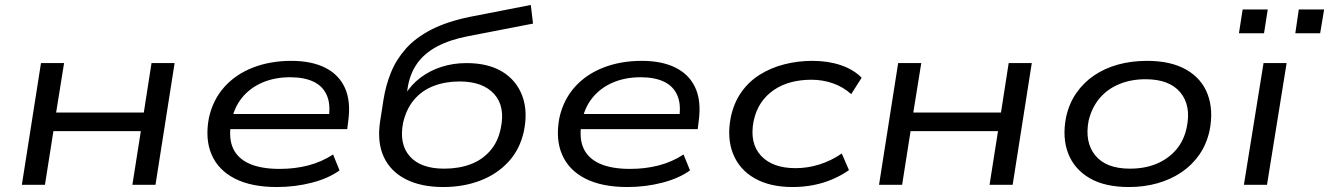

<svg xmlns="http://www.w3.org/2000/svg" viewBox="-20 -744 5351 773"><path d="M68 0 145 -490H238L206 -291H559L590 -490H683L606 0H513L547 -216H195L161 0Z M1095 9Q992 9 925.5 -25Q859 -59 832 -121.5Q805 -184 821 -269Q837 -342 883 -393.5Q929 -445 998.5 -472Q1068 -499 1153 -499Q1234 -499 1289 -471.5Q1344 -444 1368.5 -390.5Q1393 -337 1382 -256L1378 -224H884L893 -285H1328L1303 -267Q1312 -323 1296 -360Q1280 -397 1242.5 -415Q1205 -433 1148 -433Q1086 -433 1036 -411.5Q986 -390 953.5 -349.5Q921 -309 911 -251L910 -246Q900 -187 918.5 -146.5Q937 -106 984 -85Q1031 -64 1106 -64Q1167 -64 1221 -78Q1275 -92 1321 -122L1347 -58Q1303 -26 1235.5 -8.5Q1168 9 1095 9Z M1765 9Q1675 9 1613.5 -22.5Q1552 -54 1525 -112.5Q1498 -171 1510 -253L1524 -343Q1533 -400 1554 -452Q1575 -504 1614 -548Q1653 -592 1716 -624.5Q1779 -657 1871 -676L2117 -724L2126 -649L1863 -598Q1791 -584 1740 -557Q1689 -530 1659.5 -488.5Q1630 -447 1621 -389L1617 -360H1609Q1635 -403 1673 -431.5Q1711 -460 1758 -475Q1805 -490 1858 -490Q1945 -490 2002 -455.5Q2059 -421 2082.5 -358.5Q2106 -296 2089 -215Q2073 -142 2026.5 -92Q1980 -42 1912.5 -16.5Q1845 9 1765 9ZM1768 -65Q1827 -65 1874 -82.5Q1921 -100 1953 -136.5Q1985 -173 1996 -227Q2015 -315 1969.5 -365.5Q1924 -416 1830 -416Q1773 -416 1726 -398Q1679 -380 1647.5 -343Q1616 -306 1603 -250Q1586 -164 1630 -114.5Q1674 -65 1768 -65Z M2506 9Q2403 9 2336.5 -25Q2270 -59 2243 -121.5Q2216 -184 2232 -269Q2248 -342 2294 -393.5Q2340 -445 2409.5 -472Q2479 -499 2564 -499Q2645 -499 2700 -471.5Q2755 -444 2779.5 -390.5Q2804 -337 2793 -256L2789 -224H2295L2304 -285H2739L2714 -267Q2723 -323 2707 -360Q2691 -397 2653.5 -415Q2616 -433 2559 -433Q2497 -433 2447 -411.5Q2397 -390 2364.5 -349.5Q2332 -309 2322 -251L2321 -246Q2311 -187 2329.5 -146.5Q2348 -106 2395 -85Q2442 -64 2517 -64Q2578 -64 2632 -78Q2686 -92 2732 -122L2758 -58Q2714 -26 2646.5 -8.5Q2579 9 2506 9Z M3171 9Q3080 9 3018.5 -26Q2957 -61 2931.5 -124.5Q2906 -188 2922 -271Q2934 -329 2964 -372Q2994 -415 3038.5 -443Q3083 -471 3137.5 -485Q3192 -499 3251 -499Q3314 -499 3365.5 -481.5Q3417 -464 3449 -431L3407 -365Q3375 -394 3333.5 -408.5Q3292 -423 3247 -423Q3203 -423 3165 -413Q3127 -403 3096 -382Q3065 -361 3044 -330Q3023 -299 3014 -256Q2997 -168 3043.5 -117.5Q3090 -67 3183 -67Q3232 -67 3279.5 -82Q3327 -97 3369 -126L3398 -59Q3368 -38 3332 -22.5Q3296 -7 3255.5 1Q3215 9 3171 9Z M3519 0 3596 -490H3689L3657 -291H4010L4041 -490H4134L4057 0H3964L3998 -216H3646L3612 0Z M4525 9Q4428 9 4366.5 -27Q4305 -63 4280.5 -126.5Q4256 -190 4272 -272Q4284 -327 4313 -369Q4342 -411 4384.5 -440Q4427 -469 4481 -484Q4535 -499 4598 -499Q4694 -499 4756 -463.5Q4818 -428 4842 -364.5Q4866 -301 4850 -219Q4838 -164 4809 -122Q4780 -80 4737.5 -51Q4695 -22 4641 -6.5Q4587 9 4525 9ZM4529 -65Q4589 -65 4636 -84.5Q4683 -104 4715 -141Q4747 -178 4758 -232Q4776 -319 4732 -372Q4688 -425 4592 -425Q4534 -425 4486.5 -405.5Q4439 -386 4407.5 -349Q4376 -312 4363 -259Q4346 -172 4389.5 -118.5Q4433 -65 4529 -65Z M4988 0 5067 -490H5160L5081 0ZM5195 -610 5209 -706H5311L5295 -610ZM4968 -610 4983 -706H5084L5069 -610Z"/></svg>

Font: Nunito Sans 10pt Expanded
Style: Italic
Weight: 400
Width: 7
Italic angle: -9°
Designer: Vernon Adams
Foundry: Vernon Adams
Version: Version 3.101;gftools[0.9.27]